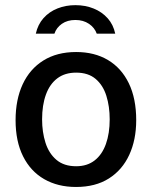

<svg xmlns="http://www.w3.org/2000/svg" viewBox="-20 -734 604 764"><path d="M282.5 10Q210 10 155.8 -21.2Q101.5 -52.5 71.8 -112Q42 -171.5 42 -256Q42 -337.5 70.2 -398.5Q98.5 -459.5 152.5 -493.2Q206.5 -527 283 -527Q356 -527 409.5 -495.2Q463 -463.5 492.5 -402.8Q522 -342 522 -256Q522 -177.5 494.2 -117.5Q466.5 -57.5 413.2 -23.8Q360 10 282.5 10ZM283 -72.5Q327 -72.5 356.8 -95.8Q386.5 -119 401.5 -161.2Q416.5 -203.5 416.5 -259Q416.5 -310.5 403.2 -352.8Q390 -395 360.5 -420Q331 -445 283 -445Q238 -445 208 -422.2Q178 -399.5 162.8 -357.8Q147.5 -316 147.5 -259Q147.5 -208.5 161 -166Q174.5 -123.5 204.5 -98Q234.5 -72.5 283 -72.5ZM438.5 -600Q431 -636 408.5 -661.2Q386 -686.5 352.8 -700Q319.5 -713.5 280 -713.5Q242 -713.5 209 -700.5Q176 -687.5 153.2 -662Q130.5 -636.5 122.5 -600H196.5Q204.5 -624 226.2 -639.2Q248 -654.5 280 -654.5Q311.5 -654.5 334 -639.2Q356.5 -624 365 -600Z"/></svg>

Font: Public Sans Medium
Style: Regular
Weight: 500
Designer: The Public Sans Project Authors: Dan O. Williams and USWDS (Libre Franklin designed by Pablo Impallari and Rodrigo Fuenz
Version: Version 1.007